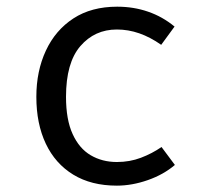

<svg xmlns="http://www.w3.org/2000/svg" viewBox="-20 -558 640 589"><path d="M338.5 -61Q378 -61 412.2 -74Q446.5 -87 475.5 -107L516.5 -52Q482 -22.5 433.5 -5.5Q385 11.5 338.5 11.5Q260 11.5 204.8 -22.2Q149.5 -56 120.5 -117.2Q91.5 -178.5 91.5 -261Q91.5 -340 120.8 -402.8Q150 -465.5 205.2 -501.5Q260.5 -537.5 339.5 -537.5Q390 -537.5 434.2 -522.2Q478.5 -507 515.5 -476.5L474.5 -420.5Q441 -444 407.2 -455.8Q373.5 -467.5 338.5 -467.5Q270.5 -467.5 226.5 -416.5Q182.5 -365.5 182.5 -261Q182.5 -191 202.8 -146.8Q223 -102.5 258.2 -81.8Q293.5 -61 338.5 -61Z"/></svg>

Font: Fira Code Light
Style: Regular
Weight: 400
Monospace: yes
Version: Version 5.002